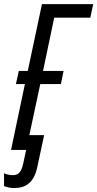

<svg xmlns="http://www.w3.org/2000/svg" viewBox="-54 -734 477 940"><path d="M0 0 67.9 -322.3H23.9L38.1 -386.7H82L151.4 -713.9H402.3L388.2 -647.5H211.4L156.7 -386.7H257.3L244.1 -322.3H143.1L74.2 0ZM17.1 186.5Q0 186.5 -11.7 183.8Q-23.4 181.2 -34.2 177.2V114.3Q-23.4 119.1 -12.5 121.3Q-1.5 123.5 8.3 123.5Q23.4 123.5 33.2 117.4Q43 111.3 49.3 98.4Q55.7 85.4 60.1 64.9L89.4 -72.3H162.1L128.4 84.5Q122.6 114.3 109.1 137.5Q95.7 160.6 73.2 173.6Q50.8 186.5 17.1 186.5Z"/></svg>

Font: Open Sans Condensed
Style: Italic
Weight: 400
Width: 3
Italic angle: -12°
Designer: Monotype Design Team
Foundry: Monotype Imaging Inc.
Version: Version 3.000